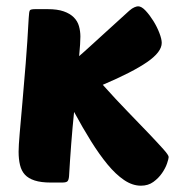

<svg xmlns="http://www.w3.org/2000/svg" viewBox="-20 -579 578 609"><path d="M515 -81Q515 -76 510 -61Q505 -46 494 -30Q483 -14 466.5 -2Q450 10 427 10Q400 10 373.5 -8Q347 -26 321 -57.5Q295 -89 268.5 -131.5Q242 -174 215 -224Q210 -176 206 -124Q202 -72 199 -20Q198 -8 194 -4Q190 0 177 0H141Q110 0 90 -6.5Q70 -13 59 -25Q48 -37 43.5 -55.5Q39 -74 39 -98Q39 -116 42.5 -156.5Q46 -197 51 -253Q56 -309 61.5 -377.5Q67 -446 71 -521Q72 -543 75 -546.5Q78 -550 92 -550H131Q162 -550 182 -543Q202 -536 214 -524Q226 -512 230.5 -496Q235 -480 235 -463Q235 -453 234 -437.5Q233 -422 231 -401Q238 -407 247 -415Q256 -423 273.5 -439Q291 -455 318.5 -480Q346 -505 390 -545Q399 -553 406.5 -556Q414 -559 418 -559Q429 -559 442 -545Q455 -531 466.5 -512.5Q478 -494 485.5 -474.5Q493 -455 493 -443Q493 -414 446.5 -382Q400 -350 306 -310Q348 -263 386 -224Q424 -185 452.5 -155Q481 -125 498 -106Q515 -87 515 -81Z"/></svg>

Font: Poetsen One
Style: Regular
Weight: 400
Designer: Pablo Impallari, Rodrigo Fuenzalida
Foundry: Pablo Impallari, Rodrigo Fuenzalida
Version: Version 1.001; ttfautohint (v0.93) -l 8 -r 50 -G 200 -x 14 -